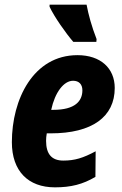

<svg xmlns="http://www.w3.org/2000/svg" viewBox="-20 -795 525 825"><path d="M295 -615H394L395 -627C374 -681 360 -732 352 -775H193V-766C213 -723 263 -652 295 -615ZM216 10C285 10 336 -3 390 -35L391 -145C337 -116 301 -105 252 -105C203 -105 178 -132 178 -190C178 -200 179 -211 181 -222H198C376 -222 473 -293 473 -417C473 -502 412 -558 313 -558C123 -558 31 -368 31 -184C31 -60 101 10 216 10ZM200 -323C216 -398 254 -448 294 -448C320 -448 334 -432 334 -407C334 -361 303 -323 209 -323Z"/></svg>

Font: Noto Sans Display SemiCondensed Extra
Style: Italic
Weight: 800
Width: 4
Italic angle: -12°
Designer: Monotype Design Team
Foundry: Monotype Imaging Inc.
Version: Version 1.900